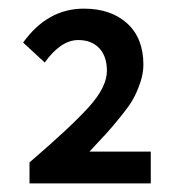

<svg xmlns="http://www.w3.org/2000/svg" viewBox="-20 -807 412 442"><path d="M47.9 -384.8V-433.1Q144 -515.6 185.1 -561.3Q226.1 -606.9 226.1 -644Q226.1 -677.2 208.5 -696Q190.9 -714.8 160.2 -714.8Q120.1 -714.8 83 -663.1L33.2 -709Q89.4 -787.1 172.9 -787.1Q235.4 -787.1 272.7 -753.2Q310.1 -719.2 310.1 -658.2Q310.1 -638.2 303 -617.2Q295.9 -596.2 287.1 -580.1Q278.3 -564 258.5 -539.6Q238.8 -515.1 226.1 -501.2Q213.4 -487.3 186 -458H327.1V-384.8Z"/></svg>

Font: Toshiba Sans Medium
Style: Regular
Weight: 500
Designer: Paul D. Hunt
Foundry: Toshiba Corporation
Version: Version 2.020;PS 2.0;hotconv 1.0.86;makeotf.lib2.5.63406